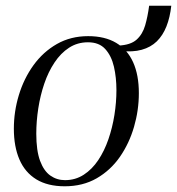

<svg xmlns="http://www.w3.org/2000/svg" viewBox="-20 -642 620 672"><path d="M288.5 -515.5Q347 -515.5 386.5 -492Q426 -468.5 446 -424Q466 -379.5 466 -316Q466 -256.5 449.2 -198.5Q432.5 -140.5 399.8 -93.2Q367 -46 318.5 -18Q270 10 206.5 10Q147 10 107.2 -14.2Q67.5 -38.5 48 -83.8Q28.5 -129 28.5 -191.5Q28.5 -251.5 46 -309.2Q63.5 -367 97.2 -413.8Q131 -460.5 179.2 -488Q227.5 -515.5 288.5 -515.5ZM288 -494Q251 -494 221.8 -475Q192.5 -456 170.8 -423.2Q149 -390.5 135 -349.2Q121 -308 114 -262.8Q107 -217.5 107 -174Q107 -115 120.2 -79.2Q133.5 -43.5 156.2 -27.5Q179 -11.5 207.5 -11.5Q244 -11.5 273.2 -30.5Q302.5 -49.5 324 -81.8Q345.5 -114 359.5 -154.8Q373.5 -195.5 380.5 -239.8Q387.5 -284 387.5 -326.5Q387.5 -370.5 378.8 -408.5Q370 -446.5 348.5 -470.2Q327 -494 288 -494ZM502 -622H579.5Q575 -581 562.5 -549.5Q550 -518 528.8 -497.2Q507.5 -476.5 476 -467.8Q444.5 -459 402 -464L395 -482.5Q437 -484.5 458 -503.2Q479 -522 488 -553Q497 -584 502 -622Z"/></svg>

Font: Merriweather 144pt Light
Style: Italic
Weight: 300
Italic angle: -7.8°
Version: Version 2.101